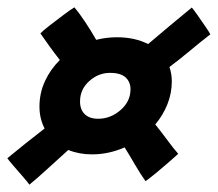

<svg xmlns="http://www.w3.org/2000/svg" viewBox="-57 -533 593 523"><path d="M23 -30Q19.5 -35.5 6.5 -50.5Q-6.5 -65.5 -19.8 -80.8Q-33 -96 -37 -102Q-16 -119.5 11 -141Q38 -162.5 64.5 -183Q50.5 -210 50.5 -242.5Q50.5 -279.5 65.5 -312Q80.5 -344.5 106 -369.5Q91.5 -388 77.8 -407Q64 -426 53 -442Q59 -448.5 77.5 -463Q96 -477.5 115.8 -492.2Q135.5 -507 145.5 -513Q158.5 -498 175 -473.2Q191.5 -448.5 205 -424.5Q233 -431.5 261.5 -431.5Q310 -431.5 346.5 -413Q373 -435.5 404.5 -462Q436 -488.5 465.5 -512.5Q469.5 -508 480.5 -492.5Q491.5 -477 502.2 -461.2Q513 -445.5 516 -439.5Q487.5 -417.5 459.8 -394.2Q432 -371 404.5 -350.5Q411 -332 411 -311.5Q411 -279 399 -249Q387 -219 366 -194Q382.5 -173.5 399.5 -150.5Q416.5 -127.5 428.5 -114Q421 -107 403.5 -91.8Q386 -76.5 367.8 -61.5Q349.5 -46.5 339.5 -39.5Q326 -58 310.5 -84.8Q295 -111.5 282.5 -131.5Q239 -112.5 193.5 -112.5Q158.5 -112.5 129 -124.5Q101.5 -99.5 71.2 -72Q41 -44.5 23 -30ZM210.5 -209.5Q244 -209.5 271.2 -233Q298.5 -256.5 298.5 -290Q298.5 -309.5 285.2 -322Q272 -334.5 242.5 -334.5Q211 -334.5 186 -312Q161 -289.5 161 -256.5Q161 -234.5 173.8 -222Q186.5 -209.5 210.5 -209.5Z"/></svg>

Font: Grandstander SemiBold
Style: Italic
Weight: 600
Italic angle: -15°
Designer: Tyler Finck
Foundry: Etcetera Type Co
Version: Version 1.200; ttfautohint (v1.8.3)